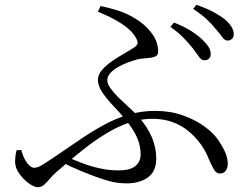

<svg xmlns="http://www.w3.org/2000/svg" viewBox="-20 -768 1040 800"><path d="M830 -517Q819 -517 809.5 -531Q800 -545 784 -566Q769 -585 746.5 -608.5Q724 -632 690 -656L705 -674Q746 -658 774.5 -640Q803 -622 822 -604Q840 -587 849 -572.5Q858 -558 858 -542Q858 -530 850 -523Q842 -516 830 -517ZM508 -4Q489 -4 469.5 -6.5Q450 -9 429.5 -15Q409 -21 386 -29Q353 -41 314 -57Q275 -73 231 -96L248 -118Q282 -104 319.5 -89.5Q357 -75 396 -66.5Q435 -58 473 -58Q522 -58 544 -76Q566 -94 566 -126Q566 -158 552.5 -191.5Q539 -225 505 -267Q483 -295 455.5 -323.5Q428 -352 408 -380.5Q388 -409 388 -435Q388 -457 405.5 -477Q423 -497 448 -514Q473 -531 497.5 -545Q522 -559 537 -569Q551 -578 553 -586.5Q555 -595 547 -609Q530 -641 487 -669Q444 -697 388 -719L399 -743Q437 -735 471.5 -724Q506 -713 538 -694Q581 -670 610 -632.5Q639 -595 639 -553Q639 -541 631.5 -535.5Q624 -530 611.5 -528Q599 -526 584 -525Q569 -524 554 -521Q539 -517 517.5 -509.5Q496 -502 475 -490.5Q454 -479 440.5 -464.5Q427 -450 427 -434Q427 -419 440.5 -400Q454 -381 474.5 -361Q495 -341 516.5 -321.5Q538 -302 554 -285Q595 -239 613 -195.5Q631 -152 631 -107Q631 -54 596.5 -29Q562 -4 508 -4ZM137 12Q122 12 99.5 -4.5Q77 -21 60 -45Q43 -69 43 -93Q43 -107 44.5 -118.5Q46 -130 49 -142L69 -143Q76 -113 91.5 -91Q107 -69 123 -69Q131 -69 140 -72.5Q149 -76 164.5 -86Q180 -96 207 -114Q260 -150 310.5 -184.5Q361 -219 411 -246.5Q461 -274 514.5 -290Q568 -306 626 -306Q689 -306 741.5 -287.5Q794 -269 833.5 -240Q873 -211 893 -179Q912 -150 920.5 -128Q929 -106 929 -85Q929 -69 921 -57Q913 -45 896 -45Q881 -45 871 -62.5Q861 -80 851 -103Q838 -137 816.5 -167Q795 -197 765.5 -221.5Q736 -246 698.5 -259.5Q661 -273 616 -273Q566 -273 518.5 -257Q471 -241 423 -212Q375 -183 324 -142.5Q273 -102 217 -53Q199 -37 186.5 -22Q174 -7 163 2.5Q152 12 137 12ZM928 -599Q916 -599 906 -613.5Q896 -628 879 -647Q863 -667 842 -687Q821 -707 785 -731L798 -748Q839 -734 868 -718.5Q897 -703 916 -688Q954 -656 954 -625Q954 -612 946 -605.5Q938 -599 928 -599Z"/></svg>

Font: Noto Serif TC
Style: Regular
Weight: 400
Designer: Ryoko NISHIZUKA  (kana & ideographs); Frank Grießhammer (Latin, Greek & Cyrillic); Wenlong ZHANG  (bopomofo); Sandoll Co
Foundry: Adobe
Version: Version 2.003-H1;hotconv 1.1.1;makeotfexe 2.6.0